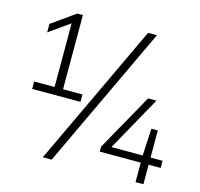

<svg xmlns="http://www.w3.org/2000/svg" viewBox="-122 -942 1187 1141"><g transform="rotate(15 471.5 -371.0)"><path d="M197.5 -319V-771.5L215 -758L71 -655.5V-707.5L215 -810H249.5V-319ZM72 -308V-353.5H369V-308ZM238 68 651 -808H705.5L292.5 68ZM556 -52V-82L752 -432H803.5L608 -81.5L600 -96H931V-52ZM808.5 68V-96L817.5 -263H857V68Z"/></g></svg>

Font: Encode Sans SemiExpanded Light
Style: Regular
Weight: 300
Width: 6
Designer: Multiple Designers
Foundry: Impallari Type
Version: Version 3.002